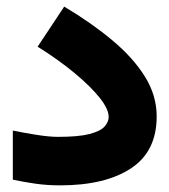

<svg xmlns="http://www.w3.org/2000/svg" viewBox="-20 -559 510 578"><path d="M18.6 -166Q48.8 -159.7 88.4 -153.3Q127.9 -147 154.8 -147Q216.3 -147 249.3 -155.5Q282.2 -164.1 294.7 -178Q307.1 -191.9 307.1 -207Q307.1 -230.5 280.3 -264.4Q253.4 -298.3 205.3 -338.4Q157.2 -378.4 93.3 -418.5L173.3 -539.1Q255.4 -490.2 318.1 -437.7Q380.9 -385.3 416.3 -328.4Q451.7 -271.5 451.7 -208.5Q451.7 -103 374 -52Q296.4 -1 161.1 -1Q121.6 -1 86.4 -6.1Q51.3 -11.2 18.6 -18.1Z"/></svg>

Font: Vazir Black FD-WOL
Style: Black-FD-WOL
Weight: 900
Designer: Saber Rastikerdar
Foundry: Saber Rastikerdar
Version: Version 30.0.0